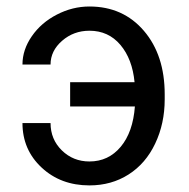

<svg xmlns="http://www.w3.org/2000/svg" viewBox="-20 -558 578 588"><path d="M253.9 -463.9Q205.6 -463.9 170.2 -433.1Q134.8 -402.3 134.8 -360.4H48.8Q48.8 -405.8 77.6 -447.3Q106.4 -488.8 154.3 -513.4Q202.1 -538.1 253.9 -538.1Q356.9 -538.1 420.7 -463.6Q484.4 -389.2 484.4 -269V-253.9Q484.4 -179.7 455.3 -118.4Q426.3 -57.1 373.8 -23.7Q321.3 9.8 253.9 9.8Q166 9.8 107.4 -44.9Q48.8 -99.6 48.8 -181.2H134.8Q134.8 -131.3 169.4 -97.4Q204.1 -63.5 253.9 -63.5Q312 -63.5 349.6 -108.4Q387.2 -153.3 393.1 -231.9H194.8V-306.2H392.1Q385.3 -377.4 348.6 -420.7Q312 -463.9 253.9 -463.9Z"/></svg>

Font: APIMedia Roboto
Style: Regular
Weight: 400
Designer: Google
Version: Version 2.137; 2017